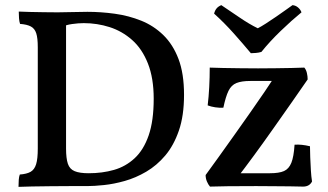

<svg xmlns="http://www.w3.org/2000/svg" viewBox="-20 -724 1275 747"><path d="M52 3Q52 -12 53 -24.5Q54 -37 57 -45Q84 -47 99 -55.5Q114 -64 120.5 -85Q127 -106 127 -146V-540Q127 -576 121 -594.5Q115 -613 100 -621Q85 -629 58 -631Q55 -640 54 -653Q53 -666 53 -679Q70 -678 96 -677.5Q122 -677 150.5 -676.5Q179 -676 204 -676Q231 -676 260.5 -677Q290 -678 320 -678Q373 -678 427 -670.5Q481 -663 529.5 -643.5Q578 -624 615.5 -587.5Q653 -551 674.5 -494.5Q696 -438 696 -355Q696 -274 676 -216Q656 -158 623 -119Q590 -80 549 -56Q508 -32 465.5 -20Q423 -8 384.5 -4Q346 0 319 0Q291 0 253.5 0Q216 0 176.5 0.5Q137 1 104 1.5Q71 2 52 3ZM325 -50Q378 -50 423.5 -63Q469 -76 504 -108.5Q539 -141 558.5 -197.5Q578 -254 578 -340Q578 -420 555.5 -477Q533 -534 494 -568.5Q455 -603 406.5 -618.5Q358 -634 306 -634Q285 -634 260.5 -630.5Q236 -627 228 -621L237 -650V-146Q237 -108 244 -87Q251 -66 270.5 -58Q290 -50 325 -50ZM797 2Q790 -6 785 -18Q780 -30 780 -43Q802 -73 831 -113.5Q860 -154 892 -199Q924 -244 954.5 -287.5Q985 -331 1009.5 -367Q1034 -403 1048 -425L1071 -409H954Q920 -409 900 -401Q880 -393 869 -370.5Q858 -348 849 -305Q834 -304 817.5 -306.5Q801 -309 788 -314Q792 -347 794 -385Q796 -423 796 -461Q817 -460 848 -459.5Q879 -459 915 -458.5Q951 -458 984 -458Q1017 -458 1051 -458.5Q1085 -459 1114.5 -459.5Q1144 -460 1164 -461Q1171 -453 1174 -440Q1177 -427 1177 -415Q1151 -377 1115.5 -326.5Q1080 -276 1042 -222Q1004 -168 968 -119Q932 -70 905 -35L893 -50H1030Q1066 -50 1085 -58.5Q1104 -67 1113.5 -90.5Q1123 -114 1126 -161Q1140 -162 1154.5 -160.5Q1169 -159 1186 -155Q1186 -137 1187 -112Q1188 -87 1189.5 -61.5Q1191 -36 1194 -18Q1184 2 1159 2Q1135 1 1108.5 1Q1082 1 1050 0.5Q1018 0 977 0Q911 0 867.5 0.5Q824 1 797 2ZM956 -517Q926 -553 889.5 -594Q853 -635 813 -671Q816 -683 822.5 -691Q829 -699 841 -704Q874 -682 912 -656Q950 -630 983 -614Q995 -620 1014.5 -632.5Q1034 -645 1055 -659.5Q1076 -674 1093.5 -686.5Q1111 -699 1118 -704Q1130 -703 1139.5 -695Q1149 -687 1153 -676Q1115 -645 1072 -603.5Q1029 -562 997 -522Q987 -519 975.5 -518Q964 -517 956 -517Z"/></svg>

Font: Vollkorn Medium
Style: Regular
Weight: 500
Designer: Friedrich Althausen
Foundry: Friedrich Althausen
Version: Version 5.000